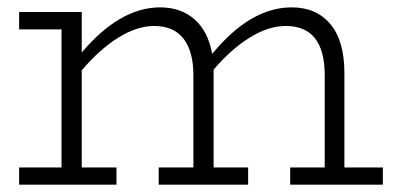

<svg xmlns="http://www.w3.org/2000/svg" viewBox="-20 -504 1080 524"><path d="M919.9 -46.9H1024.9V0H772V-46.9H866.2V-298.8Q866.2 -433.1 759.8 -433.1Q712.4 -433.1 661.4 -401.4Q610.4 -369.6 563 -314V-305.2V-46.9H657.2V0H413.1V-46.9H507.8V-298.8Q507.8 -363.3 481 -398.2Q454.1 -433.1 400.9 -433.1Q353.5 -433.1 302.2 -400.9Q251 -368.7 203.1 -312V-46.9H297.9V0H32.2V-46.9H147.9V-423.8H32.2V-471.2H203.1V-360.8Q307.6 -483.9 417 -483.9Q473.6 -483.9 510.7 -451.4Q547.9 -418.9 559.1 -356.9Q663.6 -483.9 775.9 -483.9Q843.3 -483.9 881.6 -438.2Q919.9 -392.6 919.9 -305.2Z"/></svg>

Font: BioRhyme Light
Style: Regular
Weight: 300
Designer: Aoife Mooney
Foundry: Aoife Mooney Type
Version: Version 1.500;PS 001.500;hotconv 1.0.88;makeotf.lib2.5.64775